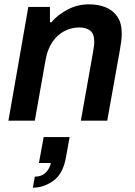

<svg xmlns="http://www.w3.org/2000/svg" viewBox="-20 -558 624 888"><path d="M19 0 111 -526H211V-455H218Q247 -490 293 -514Q339 -538 391 -538Q434 -538 468 -524.5Q502 -511 522.5 -481.5Q543 -452 543 -403Q543 -385 540.5 -365.5Q538 -346 534 -324L476 0H354L410 -315Q412 -329 414 -341.5Q416 -354 416 -365Q416 -402 397 -416.5Q378 -431 346 -431Q310 -431 277.5 -414Q245 -397 222.5 -364Q200 -331 191 -282L141 0ZM132 310 141 259Q173 259 192 239.5Q211 220 215 196H160L182 76H302L285 170Q272 245 227.5 277.5Q183 310 132 310Z"/></svg>

Font: Archivo Variable SemiBold
Style: Italic
Weight: 600
Italic angle: -10°
Designer: Hector Gatti
Foundry: Omnibus-Type
Version: Version 2.001